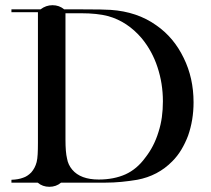

<svg xmlns="http://www.w3.org/2000/svg" viewBox="-20 -703 812 739"><path d="M232 -166Q232 -117 238 -93Q242 -69 258 -50Q290 -12 360 -12Q418 -12 463 -32Q507 -52 539 -96Q573 -139 590 -195Q599 -223 603 -252Q607 -281 607 -313Q607 -382 586 -445Q566 -506 526 -555Q471 -620 396 -641Q354 -652 292 -652H232ZM136 -667Q157 -683 182 -683Q208 -683 227 -667H292Q337 -667 365.5 -666.5Q394 -666 406 -665Q508 -658 581 -606Q649 -559 687 -480Q725 -403 725 -309Q725 -241 704 -181Q693 -152 678 -127Q663 -102 643 -82Q588 -26 508 -11Q478 -6 447.5 -3Q417 0 385 0H215Q196 16 170 16Q144 16 125 0H24V-11Q51 -12 69 -19Q85 -24 100 -39Q115 -56 121 -79Q124 -91 125 -109.5Q126 -128 126 -153V-656H24V-667Z"/></svg>

Font: Wachinanga
Style: Regular
Weight: 400
Designer: deFharo
Foundry: deFharo
Version: Wachinanga: Version 2.001 2013